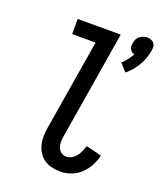

<svg xmlns="http://www.w3.org/2000/svg" viewBox="-143 -857 799 955"><g transform="rotate(20 257.0 -379.5)"><path d="M427 -566 391 -606Q405 -618 417 -633.5Q429 -649 438 -666Q430 -668 424 -672.5Q418 -677 414 -684Q410 -691 410 -699Q410 -707 411 -715Q413 -726 417.5 -736Q422 -746 431 -753Q440 -760 450.5 -763.5Q461 -767 471 -767Q481 -767 490.5 -763.5Q500 -760 506 -753Q512 -746 513.5 -736Q515 -726 513 -715Q510 -695 503 -674.5Q496 -654 485 -634.5Q474 -615 459.5 -597.5Q445 -580 427 -566ZM292 8Q269 8 246.5 3Q224 -2 206 -14Q188 -26 176 -44.5Q164 -63 158.5 -84.5Q153 -106 153.5 -129.5Q154 -153 158 -176L237 -655H113V-735H341L247 -163Q244 -148 244 -132.5Q244 -117 249 -103.5Q254 -90 265.5 -81Q277 -72 293 -72Q308 -72 322 -80Q336 -88 345.5 -100.5Q355 -113 361 -127.5Q367 -142 372 -156L454 -136Q448 -108 434 -81.5Q420 -55 398 -34Q376 -13 348 -2.5Q320 8 292 8Z"/></g></svg>

Font: Iosevka Curly Slab Medium
Style: Italic
Weight: 500
Italic angle: -9°
Monospace: yes
Designer: Belleve Invis
Foundry: Belleve Invis
Version: Version 22.1.2; ttfautohint (v1.8.4)